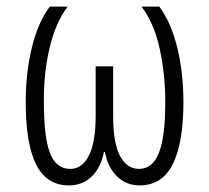

<svg xmlns="http://www.w3.org/2000/svg" viewBox="-20 -552 634 582"><path d="M189 10Q122 10 90 -52.5Q58 -115 58 -242Q58 -331 76.5 -407.5Q95 -484 131 -532H185Q148 -483 130 -405.5Q112 -328 113 -243Q113 -136 131.5 -88Q150 -40 193 -40Q229 -40 249.5 -80.5Q270 -121 270 -200V-351H323V-200Q323 -118 344 -79Q365 -40 401 -40Q443 -40 462 -89.5Q481 -139 481 -242Q481 -327 464 -404.5Q447 -482 409 -532H463Q499 -483 517.5 -407Q536 -331 536 -242Q536 -120 504 -55Q472 10 403 10Q363 10 335 -17Q307 -44 298 -91H295Q286 -44 258 -17Q230 10 189 10Z"/></svg>

Font: Noto Sans Condensed Light
Style: Regular
Weight: 300
Width: 3
Designer: Monotype Design Team
Foundry: Monotype Imaging Inc.
Version: Version 2.013; ttfautohint (v1.8.4.7-5d5b)